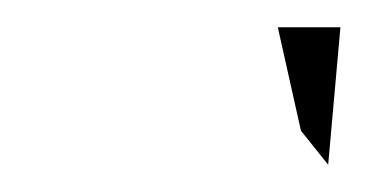

<svg xmlns="http://www.w3.org/2000/svg" viewBox="-20 -797 270 141"><path d="M221 -676 230 -777H184L201 -701Z"/></svg>

Font: Charger Static
Style: 2Obl
Weight: 1000
Designer: Jasper
Foundry: KineticPlasma Fonts/Cannot Into Space Fonts
Version: Version 1.1